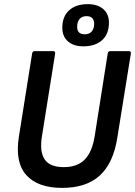

<svg xmlns="http://www.w3.org/2000/svg" viewBox="-20 -904 657 935"><path d="M282.4 11Q163.8 11 107.9 -51.6Q52 -114.2 72.1 -239.1L136.5 -643.9Q138.5 -655 148.3 -655H238.5Q250 -655 248.6 -643.2L183.8 -237.8Q172.5 -165 197.6 -127.6Q222.8 -90.1 290.7 -90.1Q356.5 -90.1 392.7 -127.1Q428.8 -164.1 441 -240.4L504.6 -643.9Q506.6 -655 517 -655H607.2Q618.7 -655 617.3 -643.2L551.1 -232.3Q531.7 -109.4 465.9 -49.2Q400.1 11 282.4 11ZM385.4 -678.4Q338.2 -678.4 310.8 -702.6Q283.4 -726.8 283.4 -768.7Q283.4 -823.5 316.5 -853.6Q349.5 -883.8 407.6 -883.8Q455.9 -883.8 483.2 -859.6Q510.6 -835.5 510.6 -793.4Q510.6 -739.3 477.6 -708.8Q444.6 -678.4 385.4 -678.4ZM393.2 -737Q414.9 -737 426.6 -750.6Q438.4 -764.2 438.4 -788.1Q438.4 -825.3 401 -825.3Q379.7 -825.3 367.7 -811.7Q355.7 -798.1 355.7 -773.3Q355.7 -737 393.2 -737Z"/></svg>

Font: Sofia Sans Semi Condensed
Style: Italic
Weight: 400
Italic angle: -9°
Designer: Botio Nikoltchev, Ani Petrova
Foundry: lettersoup
Version: Version 4.101